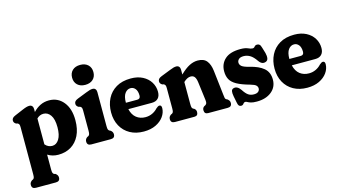

<svg xmlns="http://www.w3.org/2000/svg" viewBox="-96 -1035 2898 1627"><g transform="rotate(-15 1353.0 -221.5)"><path d="M204 -415.5V-389Q233 -420 267.5 -436.8Q302 -453.5 343.5 -453.5Q421 -453.5 469.2 -394.2Q517.5 -335 517.5 -234Q517.5 -155 490.2 -100Q463 -45 414.8 -16.2Q366.5 12.5 304 12.5Q251 12.5 210.5 -13.5V116.5Q210.5 138.5 213.8 146.8Q217 155 224.5 159.5L237.5 163.5Q246.5 170.5 252 178.8Q257.5 187 257.5 199.5Q257.5 233.5 221.5 233.5H46.5Q10.5 233.5 10.5 199.5Q10.5 187 15.8 179Q21 171 30.5 163.5L39.5 159.5Q47 155.5 50.2 147Q53.5 138.5 53.5 116.5V-296Q53.5 -314 49.8 -321.2Q46 -328.5 37 -333L25 -335.5Q4.5 -347 4.5 -366.5Q4.5 -379 12 -388Q19.5 -397 38 -404.5L108.5 -434.5Q131.5 -444.5 145.5 -448.2Q159.5 -452 170 -452Q187 -452 195.5 -441.8Q204 -431.5 204 -415.5ZM269 -356Q235.5 -356 210.5 -330.5V-103.5Q224.5 -87.5 240 -80.5Q255.5 -73.5 273 -73.5Q309 -73.5 332.2 -110.2Q355.5 -147 355.5 -215.5Q355.5 -286.5 331 -321.2Q306.5 -356 269 -356Z M677 -500.5Q634 -500.5 608.8 -524.2Q583.5 -548 583.5 -588Q583.5 -628 608.8 -651.8Q634 -675.5 677 -675.5Q720 -675.5 745.2 -651.8Q770.5 -628 770.5 -588Q770.5 -548 745.2 -524.2Q720 -500.5 677 -500.5ZM759 -415.5V-117Q759 -95.5 762.2 -87Q765.5 -78.5 773 -74L782 -70Q802 -56 802 -34Q802 0 766 0H594.5Q558.5 0 558.5 -34Q558.5 -56.5 578.5 -70L588 -74Q595 -78.5 598.5 -87Q602 -95.5 602 -117V-296Q602 -314 598 -321.2Q594 -328.5 585 -333L573 -335.5Q552.5 -347 552.5 -366.5Q552.5 -379 559.8 -388Q567 -397 586 -404.5L667.5 -436.5Q690 -445.5 702.5 -448.8Q715 -452 726 -452Q742 -452 750.5 -441.8Q759 -431.5 759 -415.5Z M1256 -285Q1256 -247.5 1236.5 -227.5Q1217 -207.5 1181.5 -207.5H975Q987 -155.5 1019.8 -129.8Q1052.5 -104 1099.5 -104Q1131.5 -104 1159.5 -117.2Q1187.5 -130.5 1206.5 -152Q1224.5 -168.5 1236.5 -168.5Q1255.5 -168.5 1255 -141.5Q1254 -102 1229.2 -67.5Q1204.5 -33 1160 -11.5Q1115.5 10 1054.5 10Q985.5 10 934.2 -18.5Q883 -47 854.8 -98.2Q826.5 -149.5 826.5 -217.5Q826.5 -285 853.5 -338.2Q880.5 -391.5 932.8 -422.5Q985 -453.5 1061 -453.5Q1121 -453.5 1164.8 -430.8Q1208.5 -408 1232.2 -369.8Q1256 -331.5 1256 -285ZM1039 -374.5Q1009 -374.5 989 -347.5Q969 -320.5 969 -265.5V-265H1068Q1096.5 -265 1096.5 -294Q1096.5 -334 1079.8 -354.2Q1063 -374.5 1039 -374.5Z M1493 -415.5V-372.5Q1538.5 -416.5 1575.2 -435Q1612 -453.5 1648 -453.5Q1702 -453.5 1727.2 -421.8Q1752.5 -390 1759 -334L1784 -117Q1786 -95.5 1788.2 -87Q1790.5 -78.5 1798 -74L1807 -70Q1816.5 -62.5 1822 -54.5Q1827.5 -46.5 1827.5 -34Q1827.5 0 1791.5 0H1619.5Q1587 0 1587 -34Q1587 -54 1603 -65L1613 -70Q1621 -75 1625 -83.5Q1629 -92 1626.5 -113L1606 -273.5Q1602 -305.5 1590.5 -321.8Q1579 -338 1555.5 -338Q1526 -338 1493.5 -307L1493 -306.5V-117Q1493 -93.5 1495.5 -84.2Q1498 -75 1506 -70L1516 -65Q1531.5 -53 1531.5 -34Q1531.5 0 1499.5 0H1328.5Q1292.5 0 1292.5 -34Q1292.5 -46.5 1297.5 -54.5Q1302.5 -62.5 1312.5 -70L1322 -74Q1329.5 -78.5 1332.8 -86.8Q1336 -95 1336 -117V-296Q1336 -314 1332 -321.2Q1328 -328.5 1319 -333L1307 -335.5Q1286.5 -347 1286.5 -366.5Q1286.5 -379 1293.8 -388Q1301 -397 1320 -404.5L1401.5 -436.5Q1424 -445.5 1436.5 -448.8Q1449 -452 1460 -452Q1476 -452 1484.5 -441.8Q1493 -431.5 1493 -415.5Z M2036.5 -53Q2062.5 -53 2075 -64.2Q2087.5 -75.5 2087.5 -91.5Q2087.5 -106.5 2076 -118.2Q2064.5 -130 2027 -140.5Q1954.5 -160.5 1914.2 -183Q1874 -205.5 1858 -235.2Q1842 -265 1842 -306.5Q1842 -371.5 1886.8 -412.5Q1931.5 -453.5 2023 -453.5Q2065.5 -453.5 2088.2 -442.8Q2111 -432 2126 -432Q2138.5 -432 2146.2 -442.8Q2154 -453.5 2170.5 -453.5Q2182 -453.5 2190.8 -446Q2199.5 -438.5 2205.5 -416L2220.5 -366Q2227.5 -338 2224.2 -319Q2221 -300 2205 -293.5Q2170 -279 2143 -317.5Q2116 -357.5 2089.5 -373Q2063 -388.5 2034 -388.5Q2005 -388.5 1991.5 -376Q1978 -363.5 1978 -346.5Q1978 -328 1994.2 -314.2Q2010.5 -300.5 2059 -288.5Q2137.5 -270 2180.2 -234Q2223 -198 2223 -133Q2223 -67 2173.5 -27.2Q2124 12.5 2044.5 12.5Q2011 12.5 1992.8 6.8Q1974.5 1 1964.8 -4.8Q1955 -10.5 1948.5 -10.5Q1936.5 -10.5 1928.8 1Q1921 12.5 1906 12.5Q1894.5 12.5 1887.5 5Q1880.5 -2.5 1877 -21.5L1865 -82Q1859.5 -111.5 1862.8 -127.8Q1866 -144 1884 -148.5Q1916 -156.5 1944 -116.5Q1967 -80.5 1987.5 -66.8Q2008 -53 2036.5 -53Z M2690 -285Q2690 -247.5 2670.5 -227.5Q2651 -207.5 2615.5 -207.5H2409Q2421 -155.5 2453.8 -129.8Q2486.5 -104 2533.5 -104Q2565.5 -104 2593.5 -117.2Q2621.5 -130.5 2640.5 -152Q2658.5 -168.5 2670.5 -168.5Q2689.5 -168.5 2689 -141.5Q2688 -102 2663.2 -67.5Q2638.5 -33 2594 -11.5Q2549.5 10 2488.5 10Q2419.5 10 2368.2 -18.5Q2317 -47 2288.8 -98.2Q2260.5 -149.5 2260.5 -217.5Q2260.5 -285 2287.5 -338.2Q2314.5 -391.5 2366.8 -422.5Q2419 -453.5 2495 -453.5Q2555 -453.5 2598.8 -430.8Q2642.5 -408 2666.2 -369.8Q2690 -331.5 2690 -285ZM2473 -374.5Q2443 -374.5 2423 -347.5Q2403 -320.5 2403 -265.5V-265H2502Q2530.5 -265 2530.5 -294Q2530.5 -334 2513.8 -354.2Q2497 -374.5 2473 -374.5Z"/></g></svg>

Font: Fraunces 144pt S100
Style: Bold
Weight: 700
Version: Version 1.000; ttfautohint (v1.8.3)